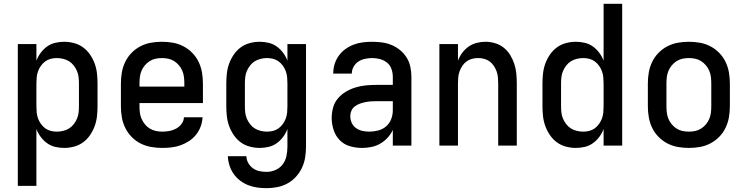

<svg xmlns="http://www.w3.org/2000/svg" viewBox="-20 -760 3890 1002"><path d="M73 210V-530H170V-443Q178 -465 192.5 -484.5Q207 -504 226 -517.5Q245 -531 268 -536.5Q291 -542 315 -542Q341 -542 367 -535Q393 -528 414 -512.5Q435 -497 450 -475Q465 -453 474 -428.5Q483 -404 486 -377.5Q489 -351 489 -325V-205Q489 -179 486 -152.5Q483 -126 474 -101.5Q465 -77 450 -55Q435 -33 414 -17.5Q393 -2 367 5Q341 12 315 12Q291 12 268 6.5Q245 1 226 -12.5Q207 -26 192.5 -45.5Q178 -65 170 -87V210ZM276 -73Q293 -73 309.5 -77Q326 -81 340 -89.5Q354 -98 364.5 -111.5Q375 -125 381.5 -140Q388 -155 390 -171.5Q392 -188 392 -205V-325Q392 -342 390 -358.5Q388 -375 381.5 -390Q375 -405 364.5 -418.5Q354 -432 340 -440.5Q326 -449 309.5 -453Q293 -457 276 -457Q260 -457 244.5 -453Q229 -449 216 -439.5Q203 -430 193.5 -416.5Q184 -403 178.5 -388Q173 -373 171.5 -357Q170 -341 170 -325V-205Q170 -189 171.5 -173Q173 -157 178.5 -142Q184 -127 193.5 -113.5Q203 -100 216 -90.5Q229 -81 244.5 -77Q260 -73 276 -73Z M827 12Q798 12 769 7Q740 2 714 -11Q688 -24 667.5 -45Q647 -66 634 -92Q621 -118 616 -147Q611 -176 611 -205V-325Q611 -354 616 -382.5Q621 -411 633.5 -437Q646 -463 666.5 -484Q687 -505 713 -518.5Q739 -532 767.5 -537Q796 -542 825 -542Q854 -542 882.5 -537Q911 -532 937 -518.5Q963 -505 983.5 -484Q1004 -463 1016.5 -437Q1029 -411 1034 -382.5Q1039 -354 1039 -325V-222H708V-205Q708 -188 710 -171.5Q712 -155 719 -139.5Q726 -124 737 -110.5Q748 -97 762.5 -88.5Q777 -80 793.5 -76.5Q810 -73 827 -73Q846 -73 864.5 -76.5Q883 -80 899.5 -89Q916 -98 927.5 -113.5Q939 -129 940 -148H1037Q1036 -124 1027.5 -100.5Q1019 -77 1003.5 -57.5Q988 -38 967.5 -24.5Q947 -11 924 -2.5Q901 6 876.5 9Q852 12 827 12ZM708 -308H942V-325Q942 -342 940 -358.5Q938 -375 931.5 -390.5Q925 -406 914 -419Q903 -432 889 -441Q875 -450 858.5 -453.5Q842 -457 825 -457Q808 -457 791.5 -453.5Q775 -450 761 -441Q747 -432 736 -419Q725 -406 718.5 -390.5Q712 -375 710 -358.5Q708 -342 708 -325Z M1371 222Q1346 222 1321.5 218.5Q1297 215 1274.5 206Q1252 197 1232.5 182Q1213 167 1199 147Q1185 127 1177.5 103Q1170 79 1169 55H1266Q1266 74 1275.5 90.5Q1285 107 1300 118Q1315 129 1333.5 133Q1352 137 1371 137Q1395 137 1418 127Q1441 117 1455.5 97.5Q1470 78 1475 53.5Q1480 29 1480 5V-87Q1472 -65 1457.5 -45.5Q1443 -26 1424 -12.5Q1405 1 1382 6.5Q1359 12 1335 12Q1309 12 1283 5Q1257 -2 1236 -17.5Q1215 -33 1200 -55Q1185 -77 1176 -101.5Q1167 -126 1164 -152.5Q1161 -179 1161 -205V-325Q1161 -351 1164 -377.5Q1167 -404 1176 -428.5Q1185 -453 1200 -475Q1215 -497 1236 -512.5Q1257 -528 1283 -535Q1309 -542 1335 -542Q1359 -542 1382 -536.5Q1405 -531 1424 -517.5Q1443 -504 1457.5 -484.5Q1472 -465 1480 -443V-530H1577V5Q1577 33 1572.5 61.5Q1568 90 1556 115.5Q1544 141 1524.5 162.5Q1505 184 1480 197.5Q1455 211 1427 216.5Q1399 222 1371 222ZM1374 -73Q1390 -73 1405.5 -77Q1421 -81 1434 -90.5Q1447 -100 1456.5 -113.5Q1466 -127 1471.5 -142Q1477 -157 1478.5 -173Q1480 -189 1480 -205V-325Q1480 -341 1478.5 -357Q1477 -373 1471.5 -388Q1466 -403 1456.5 -416.5Q1447 -430 1434 -439.5Q1421 -449 1405.5 -453Q1390 -457 1374 -457Q1357 -457 1340.5 -453Q1324 -449 1310 -440.5Q1296 -432 1285.5 -418.5Q1275 -405 1268.5 -390Q1262 -375 1260 -358.5Q1258 -342 1258 -325V-205Q1258 -188 1260 -171.5Q1262 -155 1268.5 -140Q1275 -125 1285.5 -111.5Q1296 -98 1310 -89.5Q1324 -81 1340.5 -77Q1357 -73 1374 -73Z M1869 12Q1837 12 1806 3Q1775 -6 1753 -28.5Q1731 -51 1721 -82Q1711 -113 1711 -144Q1711 -172 1718.5 -199Q1726 -226 1744 -247Q1762 -268 1786 -282Q1810 -296 1836.5 -304Q1863 -312 1890.5 -314.5Q1918 -317 1945 -317H2030V-359Q2030 -380 2023 -400Q2016 -420 2000 -433Q1984 -446 1963.5 -451.5Q1943 -457 1922 -457Q1904 -457 1885 -453Q1866 -449 1850.5 -439Q1835 -429 1825.5 -412Q1816 -395 1816 -376H1719Q1719 -401 1726 -424.5Q1733 -448 1747.5 -468.5Q1762 -489 1782 -503.5Q1802 -518 1825.5 -527Q1849 -536 1873.5 -539Q1898 -542 1922 -542Q1948 -542 1974 -538.5Q2000 -535 2024 -525Q2048 -515 2068.5 -498Q2089 -481 2102.5 -459Q2116 -437 2121.5 -411Q2127 -385 2127 -359V0H2030V-82Q2020 -60 2003 -41.5Q1986 -23 1964.5 -10.5Q1943 2 1918.5 7Q1894 12 1869 12ZM1907 -73Q1930 -73 1953.5 -79Q1977 -85 1995 -100.5Q2013 -116 2021.5 -138.5Q2030 -161 2030 -184V-232H1945Q1930 -232 1915.5 -231Q1901 -230 1886.5 -227Q1872 -224 1858 -219Q1844 -214 1832 -205Q1820 -196 1814 -182.5Q1808 -169 1808 -154Q1808 -136 1815.5 -119Q1823 -102 1838 -91.5Q1853 -81 1871 -77Q1889 -73 1907 -73Z M2273 0V-530H2370V-443Q2378 -465 2392 -484Q2406 -503 2425 -516.5Q2444 -530 2467 -536Q2490 -542 2514 -542Q2539 -542 2564 -534.5Q2589 -527 2609 -511Q2629 -495 2642.5 -473Q2656 -451 2664 -426.5Q2672 -402 2674.5 -376.5Q2677 -351 2677 -325V0H2580V-325Q2580 -341 2578.5 -357Q2577 -373 2571.5 -388Q2566 -403 2557 -416.5Q2548 -430 2535 -439.5Q2522 -449 2506.5 -453Q2491 -457 2475 -457Q2459 -457 2443.5 -453Q2428 -449 2415 -439.5Q2402 -430 2393 -416.5Q2384 -403 2378.5 -388Q2373 -373 2371.5 -357Q2370 -341 2370 -325V0Z M2985 12Q2959 12 2933 5Q2907 -2 2886 -17.5Q2865 -33 2850 -55Q2835 -77 2826 -101.5Q2817 -126 2814 -152.5Q2811 -179 2811 -205V-325Q2811 -351 2814 -377.5Q2817 -404 2826 -428.5Q2835 -453 2850 -475Q2865 -497 2886 -512.5Q2907 -528 2933 -535Q2959 -542 2985 -542Q3009 -542 3032 -536.5Q3055 -531 3074 -517.5Q3093 -504 3107.5 -484.5Q3122 -465 3130 -443V-740H3227V0H3130V-87Q3122 -65 3107.5 -45.5Q3093 -26 3074 -12.5Q3055 1 3032 6.5Q3009 12 2985 12ZM3024 -73Q3040 -73 3055.5 -77Q3071 -81 3084 -90.5Q3097 -100 3106.5 -113.5Q3116 -127 3121.5 -142Q3127 -157 3128.5 -173Q3130 -189 3130 -205V-325Q3130 -341 3128.5 -357Q3127 -373 3121.5 -388Q3116 -403 3106.5 -416.5Q3097 -430 3084 -439.5Q3071 -449 3055.5 -453Q3040 -457 3024 -457Q3007 -457 2990.5 -453Q2974 -449 2960 -440.5Q2946 -432 2935.5 -418.5Q2925 -405 2918.5 -390Q2912 -375 2910 -358.5Q2908 -342 2908 -325V-205Q2908 -188 2910 -171.5Q2912 -155 2918.5 -140Q2925 -125 2935.5 -111.5Q2946 -98 2960 -89.5Q2974 -81 2990.5 -77Q3007 -73 3024 -73Z M3575 12Q3546 12 3517.5 7Q3489 2 3463 -11.5Q3437 -25 3416.5 -46Q3396 -67 3383.5 -93Q3371 -119 3366 -147.5Q3361 -176 3361 -205V-325Q3361 -354 3366 -382.5Q3371 -411 3383.5 -437Q3396 -463 3416.5 -484Q3437 -505 3463 -518.5Q3489 -532 3517.5 -537Q3546 -542 3575 -542Q3604 -542 3632.5 -537Q3661 -532 3687 -518.5Q3713 -505 3733.5 -484Q3754 -463 3766.5 -437Q3779 -411 3784 -382.5Q3789 -354 3789 -325V-205Q3789 -176 3784 -147.5Q3779 -119 3766.5 -93Q3754 -67 3733.5 -46Q3713 -25 3687 -11.5Q3661 2 3632.5 7Q3604 12 3575 12ZM3575 -73Q3592 -73 3608.5 -76.5Q3625 -80 3639 -89Q3653 -98 3664 -111Q3675 -124 3681.5 -139.5Q3688 -155 3690 -171.5Q3692 -188 3692 -205V-325Q3692 -342 3690 -358.5Q3688 -375 3681.5 -390.5Q3675 -406 3664 -419Q3653 -432 3639 -441Q3625 -450 3608.5 -453.5Q3592 -457 3575 -457Q3558 -457 3541.5 -453.5Q3525 -450 3511 -441Q3497 -432 3486 -419Q3475 -406 3468.5 -390.5Q3462 -375 3460 -358.5Q3458 -342 3458 -325V-205Q3458 -188 3460 -171.5Q3462 -155 3468.5 -139.5Q3475 -124 3486 -111Q3497 -98 3511 -89Q3525 -80 3541.5 -76.5Q3558 -73 3575 -73Z"/></svg>

Font: Lode Dark
Style: Bold
Weight: 700
Monospace: yes
Designer: Belleve Invis
Foundry: Belleve Invis
Version: Version 29.2.0; ttfautohint (v1.8.3)